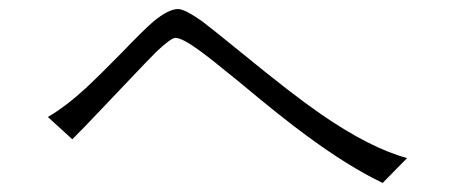

<svg xmlns="http://www.w3.org/2000/svg" viewBox="-20 -610 1040 429"><path d="M86.9 -348.6 141.6 -298.8Q168 -325.2 201.2 -360.4Q220.7 -380.9 257.8 -419.9Q310.5 -475.6 330.1 -495.1Q362.3 -525.4 372.1 -525.4Q386.7 -525.4 425.8 -497.1Q450.2 -479.5 514.6 -426.8Q610.4 -346.7 664.1 -307.6Q757.8 -238.3 835 -201.2L889.6 -256.8Q806.6 -279.3 696.3 -355.5Q632.8 -399.4 519.5 -492.2Q456.1 -543.9 431.6 -562.5Q392.6 -589.8 377.9 -589.8Q356.4 -589.8 322.3 -561.5Q300.8 -543 252 -492.2Q200.2 -439.5 172.9 -414.1Q126 -371.1 86.9 -348.6Z"/></svg>

Font: Dotum
Style: Regular
Weight: 400
Version: Version 2.21